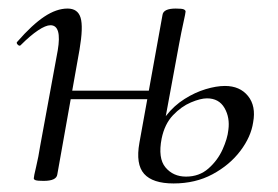

<svg xmlns="http://www.w3.org/2000/svg" viewBox="-20 -415 649 449"><path d="M386 14Q337 14 317 -8.5Q297 -31 306 -81L360 -380Q362 -395 391 -395Q406 -395 410 -393Q414 -391 414 -388Q414 -385 409 -362.5Q404 -340 399 -313L358 -91Q349 -45 367 -23.5Q385 -2 415 -2Q446 -2 467.5 -21Q489 -40 500.5 -65.5Q512 -91 514 -111Q518 -140 505 -162.5Q492 -185 464 -185Q449 -185 426.5 -175.5Q404 -166 384.5 -145.5Q365 -125 358 -91L344 -92Q351 -122 369 -145Q387 -168 411.5 -183.5Q436 -199 461 -206.5Q486 -214 506 -214Q541 -214 560 -190.5Q579 -167 572 -129Q567 -95 542 -62Q517 -29 477 -7.5Q437 14 386 14ZM82 8Q68 8 63.5 6.5Q59 5 59 2Q59 -2 64.5 -25Q70 -48 74 -74L115 -297Q125 -356 98 -356Q87 -356 69 -344Q51 -332 29 -310Q26 -306 21.5 -310.5Q17 -315 21 -318Q55 -357 83.5 -376Q112 -395 138 -395Q162 -395 168.5 -373.5Q175 -352 166 -299L114 -7Q112 8 82 8ZM119 -183 123 -203H355L352 -183Z"/></svg>

Font: Cormorant
Style: Italic
Weight: 400
Italic angle: -10°
Designer: Christian Thalmann (Catharsis Fonts)
Foundry: Catharsis Fonts
Version: Version 4.000